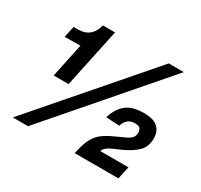

<svg xmlns="http://www.w3.org/2000/svg" viewBox="-148 -901 1142 1093"><g transform="rotate(30 423.0 -355.0)"><path d="M135 -323 182 -546 79 -545 95 -619H123Q170 -619 198 -643.5Q226 -668 235 -710H315L233 -323ZM53 0 668 -710H767L153 0ZM460 0Q471 -54 486 -89Q501 -124 529 -148.5Q557 -173 607 -195L659 -219Q685 -230 700 -243.5Q715 -257 715 -281Q715 -299 706 -309Q697 -319 672 -319Q619 -319 601 -262L513 -267Q532 -330 572.5 -362.5Q613 -395 688 -395Q752 -395 780 -368.5Q808 -342 808 -298Q808 -242 775 -210Q742 -178 687 -153L637 -131Q609 -119 596 -107Q583 -95 580 -83H765L747 0Z"/></g></svg>

Font: Geist
Style: Bold Italic
Weight: 700
Italic angle: -12°
Designer: Basement.studio, Andrés Briganti, Mateo Zaragoza
Foundry: Basement.studio, Vercel, Andrés Briganti, Guido Ferreyra, Mateo Zaragoza
Version: Version 1.500; ttfautohint (v1.8.4.7-5d5b)